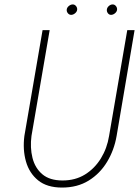

<svg xmlns="http://www.w3.org/2000/svg" viewBox="-20 -836 627 866"><path d="M172 -700 90 -223Q82 -161 97 -108Q112 -55 152 -22.5Q192 10 260 10Q329 10 380 -21.5Q431 -53 463 -106Q495 -159 506 -223L587 -700H554L472 -223Q463 -167 435 -121.5Q407 -76 363.5 -49Q320 -22 262 -22Q204 -22 171 -50Q138 -78 126.5 -124Q115 -170 122 -223L204 -700ZM462 -793Q461 -784 466.5 -776.5Q472 -769 481 -769Q490 -769 498.5 -776Q507 -783 508 -792Q509 -801 503 -808.5Q497 -816 488 -816Q479 -816 471 -809Q463 -802 462 -793ZM281 -793Q280 -784 286 -776.5Q292 -769 301 -769Q310 -769 318.5 -776Q327 -783 328 -792Q329 -801 323 -808.5Q317 -816 308 -816Q299 -816 290.5 -809Q282 -802 281 -793Z"/></svg>

Font: Jost* 200 Thin Italic
Style: Italic
Weight: 200
Italic angle: -10°
Version: Version 3.200; ttfautohint (v0.97) -l 8 -r 50 -G 200 -x 14 -